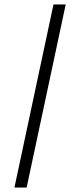

<svg xmlns="http://www.w3.org/2000/svg" viewBox="-20 -720 361 865"><path d="M221 -700H276L100 125H45Z"/></svg>

Font: Epunda Sans Light
Style: Regular
Weight: 300
Designer: Simon Atzbach
Foundry: typofactur
Version: Version 2.204; ttfautohint (v1.8.4.7-5d5b)